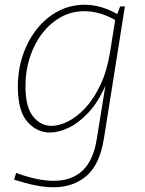

<svg xmlns="http://www.w3.org/2000/svg" viewBox="-20 -550 608 807"><path d="M205 237Q168 237 126.5 228.5Q85 220 39 205L48 177Q92 193 131.5 201.5Q171 210 206 210Q282 210 327.5 166.5Q373 123 387 33L423 -190Q393 -121 352.5 -77.5Q312 -34 269.5 -13.5Q227 7 190 7Q134 7 94.5 -39Q55 -85 55 -185Q55 -256 76 -318Q97 -380 135 -428Q173 -476 224.5 -503Q276 -530 336 -530Q368 -530 401.5 -521Q435 -512 473 -491L485 -523H505L417 31Q400 140 344.5 188.5Q289 237 205 237ZM196 -21Q228 -21 265.5 -39.5Q303 -58 338.5 -96Q374 -134 402 -193Q430 -252 443 -333L464 -466Q430 -485 398 -494Q366 -503 335 -503Q281 -503 236 -478Q191 -453 157.5 -409.5Q124 -366 105.5 -309Q87 -252 87 -188Q87 -100 119 -60.5Q151 -21 196 -21Z"/></svg>

Font: Bitter ExtraLight
Style: Italic
Weight: 200
Italic angle: -9°
Designer: Sol Matas, and Bitter project Authors
Foundry: Sol Matas
Version: Version 2.001